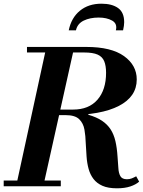

<svg xmlns="http://www.w3.org/2000/svg" viewBox="-21 -1008 773 1039"><path d="M66 0 230 -754H381L213 0ZM-1 0V-31H308V0ZM612 11Q564 11 533.5 -2.5Q503 -16 485 -39.5Q467 -63 458.5 -94Q450 -125 447.5 -160.5Q445 -196 443 -233Q442 -272 436 -306.5Q430 -341 407.5 -363Q385 -385 334 -385L457 -391V-387Q502 -374 531 -354.5Q560 -335 577.5 -308Q595 -281 603.5 -244.5Q612 -208 615 -161Q618 -127 619.5 -99Q621 -71 630.5 -54.5Q640 -38 666 -38Q680 -38 691.5 -42.5Q703 -47 716 -54L732 -25Q714 -9 684 1Q654 11 612 11ZM182 -385V-415H374Q460 -415 506.5 -468.5Q553 -522 553 -614Q553 -652 543 -676.5Q533 -701 507.5 -712.5Q482 -724 434 -724H125V-754H446Q581 -754 650 -704.5Q719 -655 719 -578Q719 -485 622.5 -435Q526 -385 346 -385ZM351 -844Q365 -912 411.5 -950Q458 -988 528 -988Q585 -988 618 -964.5Q651 -941 651 -888Q651 -870 645 -844H606Q615 -880 586 -896.5Q557 -913 513 -913Q466 -913 432 -896.5Q398 -880 390 -844Z"/></svg>

Font: Libre Bodoni
Style: Bold Italic
Weight: 700
Italic angle: -13°
Version: Version 2.005;gftools[0.9.23]